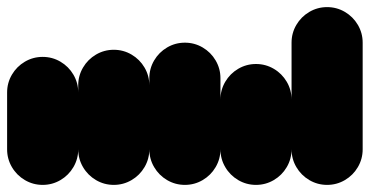

<svg xmlns="http://www.w3.org/2000/svg" viewBox="-20 -520 1040 540"><path d="M0 -100H200V-260H0ZM100 -200Q73 -200 50 -186.5Q27 -173 13.5 -150Q0 -127 0 -100Q0 -73 13.5 -50Q27 -27 50 -13.5Q73 0 100 0Q127 0 150 -13.5Q173 -27 186.5 -50Q200 -73 200 -100Q200 -127 186.5 -150Q173 -173 150 -186.5Q127 -200 100 -200ZM100 -360Q73 -360 50 -346.5Q27 -333 13.5 -310Q0 -287 0 -260Q0 -233 13.5 -210Q27 -187 50 -173.5Q73 -160 100 -160Q127 -160 150 -173.5Q173 -187 186.5 -210Q200 -233 200 -260Q200 -287 186.5 -310Q173 -333 150 -346.5Q127 -360 100 -360Z M200 -100H400V-280H200ZM300 -200Q273 -200 250 -186.5Q227 -173 213.5 -150Q200 -127 200 -100Q200 -73 213.5 -50Q227 -27 250 -13.5Q273 0 300 0Q327 0 350 -13.5Q373 -27 386.5 -50Q400 -73 400 -100Q400 -127 386.5 -150Q373 -173 350 -186.5Q327 -200 300 -200ZM300 -380Q273 -380 250 -366.5Q227 -353 213.5 -330Q200 -307 200 -280Q200 -253 213.5 -230Q227 -207 250 -193.5Q273 -180 300 -180Q327 -180 350 -193.5Q373 -207 386.5 -230Q400 -253 400 -280Q400 -307 386.5 -330Q373 -353 350 -366.5Q327 -380 300 -380Z M400 -100H600V-300H400ZM500 -200Q473 -200 450 -186.5Q427 -173 413.5 -150Q400 -127 400 -100Q400 -73 413.5 -50Q427 -27 450 -13.5Q473 0 500 0Q527 0 550 -13.5Q573 -27 586.5 -50Q600 -73 600 -100Q600 -127 586.5 -150Q573 -173 550 -186.5Q527 -200 500 -200ZM500 -400Q473 -400 450 -386.5Q427 -373 413.5 -350Q400 -327 400 -300Q400 -273 413.5 -250Q427 -227 450 -213.5Q473 -200 500 -200Q527 -200 550 -213.5Q573 -227 586.5 -250Q600 -273 600 -300Q600 -327 586.5 -350Q573 -373 550 -386.5Q527 -400 500 -400Z M600 -100H800V-240H600ZM700 -200Q673 -200 650 -186.5Q627 -173 613.5 -150Q600 -127 600 -100Q600 -73 613.5 -50Q627 -27 650 -13.5Q673 0 700 0Q727 0 750 -13.5Q773 -27 786.5 -50Q800 -73 800 -100Q800 -127 786.5 -150Q773 -173 750 -186.5Q727 -200 700 -200ZM700 -340Q673 -340 650 -326.5Q627 -313 613.5 -290Q600 -267 600 -240Q600 -213 613.5 -190Q627 -167 650 -153.5Q673 -140 700 -140Q727 -140 750 -153.5Q773 -167 786.5 -190Q800 -213 800 -240Q800 -267 786.5 -290Q773 -313 750 -326.5Q727 -340 700 -340Z M800 -100H1000V-400H800ZM900 -200Q873 -200 850 -186.5Q827 -173 813.5 -150Q800 -127 800 -100Q800 -73 813.5 -50Q827 -27 850 -13.5Q873 0 900 0Q927 0 950 -13.5Q973 -27 986.5 -50Q1000 -73 1000 -100Q1000 -127 986.5 -150Q973 -173 950 -186.5Q927 -200 900 -200ZM900 -500Q873 -500 850 -486.5Q827 -473 813.5 -450Q800 -427 800 -400Q800 -373 813.5 -350Q827 -327 850 -313.5Q873 -300 900 -300Q927 -300 950 -313.5Q973 -327 986.5 -350Q1000 -373 1000 -400Q1000 -427 986.5 -450Q973 -473 950 -486.5Q927 -500 900 -500Z"/></svg>

Font: Wavefont ExtraBold
Style: Regular
Weight: 800
Monospace: yes
Version: Version 3.005;gftools[0.9.33]